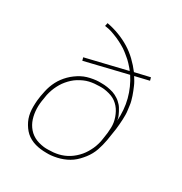

<svg xmlns="http://www.w3.org/2000/svg" viewBox="-173 -863 946 998"><g transform="rotate(30 300.0 -363.5)"><path d="M246 8Q228 8 211.5 6Q195 4 179 -0.5Q163 -5 148 -13Q133 -21 121.5 -31.5Q110 -42 100.5 -55.5Q91 -69 84 -83.5Q77 -98 73 -114.5Q69 -131 68 -148Q67 -165 68 -185.5Q69 -206 71 -217L73 -232Q76 -248 79.5 -264.5Q83 -281 88.5 -296.5Q94 -312 102 -327.5Q110 -343 120.5 -357Q131 -371 143.5 -383.5Q156 -396 170.5 -406.5Q185 -417 200 -425Q215 -433 231.5 -438Q248 -443 267 -446Q286 -449 297 -449H311Q321 -449 330.5 -448.5Q340 -448 349 -446.5Q358 -445 367.5 -443Q377 -441 386 -438Q395 -435 402.5 -431Q410 -427 418 -422Q426 -417 432.5 -411Q439 -405 445 -398.5Q451 -392 455.5 -384.5Q460 -377 465.5 -367Q471 -357 474 -349.5Q477 -342 479 -336L482 -321Q484 -354 481.5 -386Q479 -418 471 -448.5Q463 -479 450.5 -507Q438 -535 421 -561L169 -500L164 -518L409 -577Q403 -586 396 -593.5Q389 -601 382.5 -608.5Q376 -616 368 -623Q360 -630 352 -636.5Q344 -643 336 -649.5Q328 -656 319.5 -661.5Q311 -667 302 -672Q293 -677 283.5 -682Q274 -687 262.5 -692Q251 -697 240 -701Q229 -705 220 -708Q211 -711 205 -712L181 -716L185 -735Q223 -728 258.5 -714.5Q294 -701 325 -682Q356 -663 382.5 -637.5Q409 -612 431 -583L521 -604L526 -586L442 -566Q449 -555 455.5 -544Q462 -533 467 -521Q472 -509 477 -497Q482 -485 486 -472.5Q490 -460 493.5 -447.5Q497 -435 498.5 -421.5Q500 -408 502 -395Q504 -382 504 -368.5Q504 -355 503.5 -341Q503 -327 501.5 -310.5Q500 -294 498.5 -280.5Q497 -267 495 -258L487 -207Q484 -191 480 -175Q476 -159 470.5 -143Q465 -127 456.5 -111.5Q448 -96 437.5 -82.5Q427 -69 414.5 -56Q402 -43 388 -33Q374 -23 358 -15.5Q342 -8 325.5 -3Q309 2 290 5Q271 8 260 8ZM233 -11H247Q262 -11 277 -12.5Q292 -14 307 -17.5Q322 -21 336.5 -27Q351 -33 364.5 -41.5Q378 -50 390.5 -61Q403 -72 413.5 -84.5Q424 -97 432 -110.5Q440 -124 446.5 -138Q453 -152 458 -169.5Q463 -187 464 -197L466 -210Q469 -226 470.5 -241.5Q472 -257 472.5 -273Q473 -289 470.5 -304Q468 -319 463 -333Q458 -347 451 -360Q444 -373 434.5 -384Q425 -395 413.5 -403.5Q402 -412 388 -417.5Q374 -423 356.5 -426.5Q339 -430 328 -430H314Q299 -430 283.5 -428.5Q268 -427 253 -423.5Q238 -420 223.5 -413.5Q209 -407 195 -398.5Q181 -390 169 -379Q157 -368 146.5 -355.5Q136 -343 128 -329.5Q120 -316 113.5 -301.5Q107 -287 102 -269.5Q97 -252 96 -242L94 -229Q91 -214 89.5 -198Q88 -182 88.5 -166.5Q89 -151 91.5 -136Q94 -121 98.5 -107Q103 -93 110 -80.5Q117 -68 126.5 -57Q136 -46 148 -37.5Q160 -29 173.5 -23.5Q187 -18 204.5 -14.5Q222 -11 233 -11Z"/></g></svg>

Font: Iosevka Aile Thin
Style: Italic
Weight: 100
Italic angle: -9°
Designer: Belleve Invis
Foundry: Belleve Invis
Version: Version 31.1.0; ttfautohint (v1.8.4)